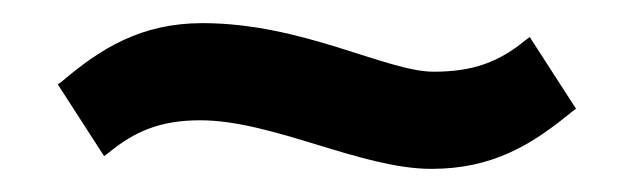

<svg xmlns="http://www.w3.org/2000/svg" viewBox="-20 -367 548 166"><path d="M355 -305C314 -305 242 -347 155 -347C102 -347 67 -325 34 -297L30 -294L70 -232L74 -235C96 -253 118 -263 153 -263C216 -263 292 -221 353 -221C406 -221 440 -242 474 -270L478 -273L438 -335L434 -332C412 -314 390 -305 355 -305Z"/></svg>

Font: Charger
Style: Bd
Weight: 400
Designer: Jasper
Foundry: Cannot Into Space Fonts
Version: Version 0.98